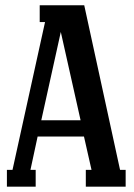

<svg xmlns="http://www.w3.org/2000/svg" viewBox="-20 -700 501 720"><path d="M128.9 -680.2H295.9L430.2 -63H451.2V0H301.8V-63H323.2L294.9 -188H121.1L94.2 -63H113.8V0H5.9V-63H26.9L148.9 -617.2H128.9ZM282.2 -249 208 -580.1 134.8 -249Z"/></svg>

Font: Margherita Bold
Style: Regular
Weight: 700
Designer: James Puckett
Foundry: Dunwich Type Founders
Version: Version 1.008;hotconv 1.0.109;makeotfexe 2.5.65596